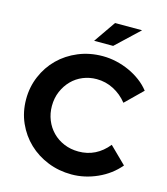

<svg xmlns="http://www.w3.org/2000/svg" viewBox="-132 -1020 983 1131"><g transform="rotate(15 359.0 -454.0)"><path d="M38 0ZM415 -131Q523 -131 595 -220Q621 -195 645.5 -170.5Q670 -146 696 -121Q644 -59 567 -24.5Q490 10 410 10Q333 10 265.5 -17Q198 -44 147.5 -92Q97 -140 67.5 -206Q38 -272 38 -350Q38 -424 66 -490Q94 -556 143.5 -605Q193 -654 261.5 -682.5Q330 -711 410 -711Q452 -711 493.5 -701.5Q535 -692 572.5 -675Q610 -658 643 -633.5Q676 -609 700 -578Q674 -552 648.5 -527.5Q623 -503 597 -477Q562 -521 513.5 -546Q465 -571 410 -571Q366 -571 327 -555Q288 -539 259 -509.5Q230 -480 212.5 -439.5Q195 -399 195 -350Q195 -305 211 -265Q227 -225 256.5 -195Q286 -165 326.5 -148Q367 -131 415 -131ZM428 -918H593L452 -785H336Z"/></g></svg>

Font: Rosa Sans
Style: Bold
Weight: 700
Designer: Pentagram / MCKL
Foundry: Pentagram / MCKL
Version: Version 1.005;September 16, 2019;FontCreator 11.5.0.2425 64-